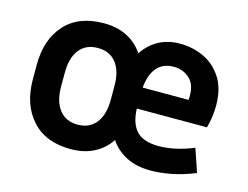

<svg xmlns="http://www.w3.org/2000/svg" viewBox="-78 -642 1004 777"><g transform="rotate(15 423.5 -253.5)"><path d="M790 -29Q738 -8 692 1Q646 10 605 10Q546 10 503.5 -11.5Q461 -33 435 -72Q409 -33 367.5 -11.5Q326 10 270 10Q165 10 107.5 -54Q50 -118 50 -224V-284Q50 -390 107 -453.5Q164 -517 270 -517Q326 -517 368 -495.5Q410 -474 435 -435Q460 -474 499 -495.5Q538 -517 589 -517Q642 -517 688.5 -495.5Q735 -474 764.5 -428.5Q794 -383 794 -312Q794 -291 791 -267.5Q788 -244 781 -218H487Q489 -156 518 -125Q547 -94 611 -94Q645 -94 681.5 -102Q718 -110 757 -126ZM589 -420Q543 -420 518 -390.5Q493 -361 488 -306H680Q681 -311 681 -315.5Q681 -320 681 -324Q681 -372 654 -396Q627 -420 589 -420ZM376 -284Q376 -345 349 -379.5Q322 -414 272 -414Q222 -414 195 -379.5Q168 -345 168 -284V-224Q168 -163 195 -128Q222 -93 272 -93Q322 -93 349 -128Q376 -163 376 -224Z"/></g></svg>

Font: Inria Sans
Style: Bold
Weight: 700
Designer: Black Foundry Team
Foundry: Black Foundry
Version: Version 1.2; ttfautohint (v1.8.3)